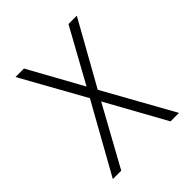

<svg xmlns="http://www.w3.org/2000/svg" viewBox="-193 -827 953 953"><g transform="rotate(-45 284.0 -350.0)"><path d="M51.5 0 255 -364.5 68 -700H127.5L284 -417L440 -700H498.5L312 -366.5L516 0H456.5L283 -313.5L110.5 0Z"/></g></svg>

Font: Overpass ExtraLight
Style: Regular
Weight: 250
Designer: Delve Withrington, Dave Bailey, Thomas Jockin
Foundry: Delve Fonts LLC
Version: Version 4.000